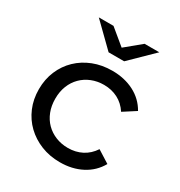

<svg xmlns="http://www.w3.org/2000/svg" viewBox="-175 -857 921 984"><g transform="rotate(30 285.5 -365.5)"><path d="M42 -265Q42 -324 63 -373.5Q84 -423 121.5 -459Q159 -495 210 -515Q261 -535 322 -535Q394 -535 450.5 -506Q507 -477 538 -422L465 -375Q440 -413 403 -432Q366 -451 321 -451Q282 -451 248.5 -437.5Q215 -424 190.5 -399.5Q166 -375 152.5 -341Q139 -307 139 -265Q139 -223 152.5 -188.5Q166 -154 190.5 -129.5Q215 -105 248.5 -91.5Q282 -78 321 -78Q366 -78 403 -97Q440 -116 465 -154L538 -108Q507 -53 450.5 -23.5Q394 6 322 6Q261 6 210 -14.5Q159 -35 121.5 -71Q84 -107 63 -156.5Q42 -206 42 -265ZM482 -737 349 -607H257L124 -737H211L303 -661L395 -737Z"/></g></svg>

Font: CMG Sans Medium
Style: Regular
Weight: 500
Designer: Julieta Ulanovsky
Foundry: Julieta Ulanovsky
Version: Version 7.200